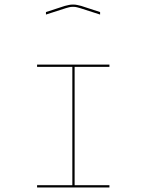

<svg xmlns="http://www.w3.org/2000/svg" viewBox="-20 -914 645 844"><path d="M461 -90H143V-100H298V-620H143V-630H461V-620H308V-100H461ZM420 -850 333 -878Q326 -880 318.5 -882Q311 -884 301 -884Q291 -884 283.5 -882Q276 -880 269 -878L182 -850V-861L265 -888Q274 -890 282 -892Q290 -894 301 -894Q312 -894 320 -892Q328 -890 337 -888L420 -861Z"/></svg>

Font: Bungee Hairline
Style: Regular
Weight: 400
Designer: David Jonathan Ross
Foundry: David Jonathan Ross
Version: Version 1.000;PS 1.0;hotconv 1.0.72;makeotf.lib2.5.5900